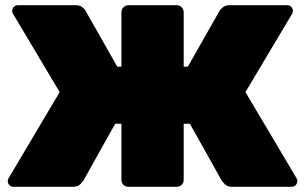

<svg xmlns="http://www.w3.org/2000/svg" viewBox="-20 -720 1176 740"><path d="M32 0Q23 0 16.5 -6.5Q10 -13 10 -22Q10 -29 13 -33L210 -365L30 -667Q27 -672 27 -678Q27 -687 33.5 -693.5Q40 -700 49 -700H270Q287 -700 296.5 -693Q306 -686 310 -678L432 -463H448V-673Q448 -684 456 -692Q464 -700 475 -700H661Q672 -700 680 -692Q688 -684 688 -673V-463H704L826 -678Q831 -686 840.5 -693Q850 -700 866 -700H1087Q1096 -700 1102.5 -693.5Q1109 -687 1109 -678Q1109 -672 1106 -667L926 -365L1123 -33Q1126 -29 1126 -22Q1126 -13 1119.5 -6.5Q1113 0 1104 0H876Q856 0 847 -9.5Q838 -19 835 -23L712 -243H688V-27Q688 -15 680 -7.5Q672 0 661 0H475Q464 0 456 -7.5Q448 -15 448 -27V-243H424L301 -23Q298 -19 289 -9.5Q280 0 260 0Z"/></svg>

Font: Rubik Light Black
Style: Regular
Weight: 900
Version: Version 2.104